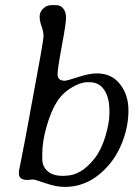

<svg xmlns="http://www.w3.org/2000/svg" viewBox="-20 -736 551 754"><path d="M146 -131.3V-111.8Q146 -82 167 -63.7Q188 -45.4 226.1 -45.4H231L236.3 -45.9Q298.8 -45.9 352.5 -115.2Q378.4 -148.9 394 -201.2Q409.7 -253.4 409.7 -290V-300.3Q409.7 -353 389.2 -383.1Q368.7 -413.1 332 -413.1H322.3Q295.9 -413.1 259.8 -391.1Q223.6 -369.1 201.4 -332.8Q179.2 -296.4 162.6 -238Q146 -179.7 146 -131.3ZM181.2 -715.8H200.7Q217.3 -715.8 228.3 -702.6Q239.3 -689.5 239.3 -666.3Q239.3 -643.1 222.7 -554.7Q206.1 -466.3 206.1 -444.3Q206.1 -418.9 234.4 -418.9Q242.7 -418.9 286.9 -433.3Q331.1 -447.8 359.9 -447.8Q418.5 -447.8 451.4 -405.5Q484.4 -363.3 484.4 -303Q484.4 -242.7 463.1 -185.3Q441.9 -127.9 407.2 -87.9Q333.5 -2 234.4 -2Q200.2 -2 158.4 -16.6Q116.7 -31.2 109.9 -31.2L87.4 -29.3Q54.2 -29.3 54.2 -54.7V-63Q54.2 -63.5 76.7 -178.2L96.2 -282.2L100.1 -305.7L102.5 -317.4Q150.9 -575.2 150.9 -593.5Q150.9 -611.8 143.3 -632.6Q135.7 -653.3 135.7 -671.1Q135.7 -689 149.7 -702.4Q163.6 -715.8 181.2 -715.8Z"/></svg>

Font: Averia Libre Light
Style: Italic
Weight: 300
Italic angle: -8.5°
Version: Version 1.002